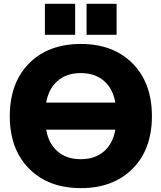

<svg xmlns="http://www.w3.org/2000/svg" viewBox="-20 -972 842 1004"><path d="M221.7 -435.5H583Q571.3 -506.8 524.4 -548.3Q477.5 -589.8 402.3 -589.8Q327.1 -589.8 280.3 -548.3Q233.4 -506.8 221.7 -435.5ZM221.7 -293.9Q233.4 -222.7 280.3 -181.2Q327.1 -139.6 402.3 -139.6Q477.5 -139.6 524.4 -181.2Q571.3 -222.7 583 -293.9ZM131.8 -640.6Q233.4 -742.2 402.8 -742.2Q572.3 -742.2 673.3 -640.1Q774.4 -538.1 774.4 -364.7Q774.4 -191.4 673.3 -89.8Q572.3 11.7 402.8 11.7Q233.4 11.7 132.3 -89.8Q31.2 -191.4 31.2 -364.7Q31.2 -538.1 131.8 -640.6ZM214.8 -790V-952.1H373V-790ZM432.6 -790V-952.1H589.8V-790Z"/></svg>

Font: Gen Shin Gothic Heavy
Style: Bold
Weight: 900
Designer: [Source Han Sans]
Ryoko NISHIZUKA  (kana & ideographs); Paul D. Hunt (Latin, Greek & Cyrillic); Wenlong ZHANG  (bopomofo
Version: Version 1.002.20150607